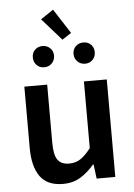

<svg xmlns="http://www.w3.org/2000/svg" viewBox="-59 -907 673 963"><g transform="rotate(-5 278.0 -425.5)"><path d="M219 12Q140 12 104 -38.5Q68 -89 68 -183V-491H183V-198Q183 -137 201 -112Q219 -87 259 -87Q291 -87 315.5 -103Q340 -119 368 -155V-491H483V0H389L380 -72H377Q345 -34 307.5 -11Q270 12 219 12ZM279 -709 181 -820 245 -863 325 -739ZM176 -579Q153 -579 138 -594.5Q123 -610 123 -633Q123 -656 138 -671Q153 -686 176 -686Q199 -686 214.5 -671Q230 -656 230 -633Q230 -610 214.5 -594.5Q199 -579 176 -579ZM382 -579Q359 -579 343.5 -594.5Q328 -610 328 -633Q328 -656 343.5 -671Q359 -686 382 -686Q405 -686 420 -671Q435 -656 435 -633Q435 -610 420 -594.5Q405 -579 382 -579Z"/></g></svg>

Font: TT Toshiba Sans Medium
Style: Regular
Weight: 500
Designer: Paul D. Hunt
Foundry: Toshiba Corporation
Version: Version 2.020;PS 2.000;hotconv 1.0.86;makeotf.lib2.5.63406